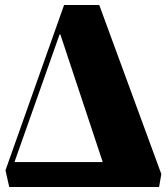

<svg xmlns="http://www.w3.org/2000/svg" viewBox="-20 -750 669 770"><path d="M17 0 2 -67 237 -730H378L627 -52L618 0ZM38 -100H392L222 -612H219Z"/></svg>

Font: Literata 72pt ExtraBold
Style: Regular
Weight: 800
Designer: Latin by Veronika Burian and Jose Scaglione. Greek by Irene Vlachou. Cyrillic by Vera Evstafieva.
Foundry: TypeTogether
Version: Version 3.002